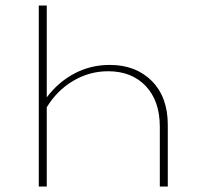

<svg xmlns="http://www.w3.org/2000/svg" viewBox="-20 -678 717 698"><path d="M590 -224V0H561V-217Q561 -311 510 -365Q459 -419 373 -419Q305 -419 246 -384Q187 -349 150 -288V0H121V-658H150V-324Q191 -379 250 -410.5Q309 -442 379 -442Q474 -442 532 -383.5Q590 -325 590 -224Z"/></svg>

Font: Ysabeau Extralight
Style: Regular
Weight: 200
Designer: Christian Thalmann (Catharsis Fonts)
Version: Version 0.003